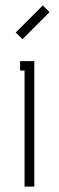

<svg xmlns="http://www.w3.org/2000/svg" viewBox="-20 -690 218 710"><path d="M63 -544.9 38.1 -569.8 138.2 -669.9 163.1 -645ZM70.8 -429.2H54.2V-463.9H106.9V0H70.8Z"/></svg>

Font: RawengulkPcs
Style: Regular
Weight: 400
Version: Version 0.92